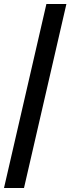

<svg xmlns="http://www.w3.org/2000/svg" viewBox="-51 -810 352 960"><path d="M-31 130 181 -790H281L69 130Z"/></svg>

Font: Instrument Sans Condensed SemiBold Italic
Style: Regular
Weight: 600
Width: 3
Italic angle: -13°
Designer: Rodrigo Fuenzalida
Foundry: fragTYPE
Version: Version 1.000; ttfautohint (v1.8.4.7-5d5b);gftools[0.9.28]